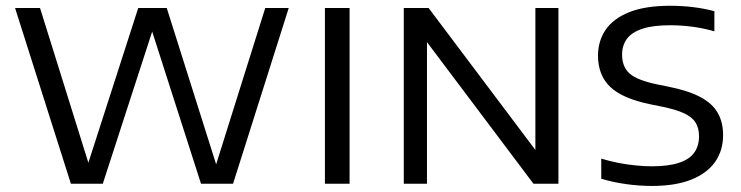

<svg xmlns="http://www.w3.org/2000/svg" viewBox="-20 -622 2510 650"><path d="M220 0 31 -595H115.5L289 -39.5H269L448 -595H544.5L720 -39.5H703.5L878 -595H957.5L769 0H660.5L484 -550H506.5L328 0Z M1080 0V-595H1163.5V0Z M1347 0V-595H1431L1808.5 -93H1792.5V-595H1870.5V0H1786L1408.5 -502H1425.5V0Z M2186.5 7.5Q2144 7.5 2099.2 1.2Q2054.5 -5 2015.5 -17V-85Q2045 -76 2075 -70.2Q2105 -64.5 2133.8 -61.8Q2162.5 -59 2186.5 -59Q2243 -59 2278.5 -70.8Q2314 -82.5 2330.2 -105.2Q2346.5 -128 2346.5 -160.5Q2346.5 -188 2335 -206.8Q2323.5 -225.5 2295.8 -238.5Q2268 -251.5 2218.5 -261.5L2186 -268Q2088.5 -287.5 2046.5 -327.2Q2004.5 -367 2004.5 -433.5Q2004.5 -483 2030.2 -521Q2056 -559 2110.2 -580.8Q2164.5 -602.5 2249 -602.5Q2288.5 -602.5 2327.2 -597.8Q2366 -593 2398.5 -584V-516Q2362 -526.5 2324.2 -531.5Q2286.5 -536.5 2248.5 -536.5Q2190 -536.5 2154.2 -524.5Q2118.5 -512.5 2102.2 -490.2Q2086 -468 2086 -437Q2086 -395.5 2111.8 -372.8Q2137.5 -350 2208.5 -335.5L2241 -329Q2309 -315.5 2350 -294Q2391 -272.5 2409.5 -240.5Q2428 -208.5 2428 -164.5Q2428 -112.5 2401 -74Q2374 -35.5 2320.5 -14Q2267 7.5 2186.5 7.5Z"/></svg>

Font: Encode Sans SC SemiExpanded
Style: Regular
Weight: 400
Width: 6
Designer: Multiple Designers
Foundry: Impallari Type
Version: Version 3.002